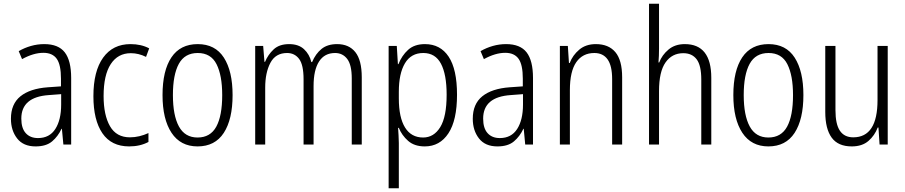

<svg xmlns="http://www.w3.org/2000/svg" viewBox="-20 -780 4884 1036"><path d="M219 -542Q295 -542 329.5 -497.5Q364 -453 364 -359V0H322L314 -85H312Q293 -44 261 -17Q229 10 172 10Q106 10 72.5 -33Q39 -76 39 -139Q39 -219 90.5 -260.5Q142 -302 238 -309L309 -314V-355Q309 -431 286 -463Q263 -495 214 -495Q161 -495 99 -461L81 -504Q112 -522 147 -532Q182 -542 219 -542ZM244 -267Q95 -257 95 -140Q95 -88 119 -61.5Q143 -35 185 -35Q247 -35 278.5 -84Q310 -133 310 -216V-272Z M677 10Q581 10 532.5 -61Q484 -132 484 -261Q484 -396 536.5 -469Q589 -542 684 -542Q742 -542 785 -519L768 -473Q728 -493 686 -493Q616 -493 577.5 -434Q539 -375 539 -262Q539 -159 573.5 -99Q608 -39 681 -39Q707 -39 732 -45Q757 -51 781 -62V-14Q736 10 677 10Z M1235 -267Q1235 -136 1187.5 -63Q1140 10 1046 10Q954 10 905.5 -63.5Q857 -137 857 -267Q857 -399 905 -470.5Q953 -542 1047 -542Q1141 -542 1188 -469Q1235 -396 1235 -267ZM913 -267Q913 -157 945.5 -97.5Q978 -38 1046 -38Q1115 -38 1147 -96.5Q1179 -155 1179 -267Q1179 -373 1148.5 -433.5Q1118 -494 1047 -494Q977 -494 945 -435.5Q913 -377 913 -267Z M1799 -542Q1863 -542 1897.5 -498.5Q1932 -455 1932 -363V0H1878V-357Q1878 -430 1853.5 -462Q1829 -494 1788 -494Q1731 -494 1701.5 -448Q1672 -402 1672 -316V0H1618V-352Q1618 -430 1594 -462Q1570 -494 1529 -494Q1467 -494 1439 -441Q1411 -388 1411 -307V0H1357V-532H1400L1407 -446H1410Q1426 -485 1456.5 -513.5Q1487 -542 1540 -542Q1591 -542 1620.5 -514.5Q1650 -487 1660 -445H1664Q1683 -490 1715 -516Q1747 -542 1799 -542Z M2273 -542Q2356 -542 2401 -474Q2446 -406 2446 -269Q2446 -131 2399.5 -60.5Q2353 10 2272 10Q2216 10 2182 -20Q2148 -50 2132 -90H2128Q2129 -72 2130.5 -50.5Q2132 -29 2132 -8V236H2077V-532H2121L2127 -434H2130Q2148 -480 2182 -511Q2216 -542 2273 -542ZM2264 -494Q2198 -494 2165 -438.5Q2132 -383 2132 -285V-249Q2132 -146 2165.5 -92Q2199 -38 2263 -38Q2321 -38 2355.5 -94Q2390 -150 2390 -269Q2390 -378 2359.5 -436Q2329 -494 2264 -494Z M2711 -542Q2787 -542 2821.5 -497.5Q2856 -453 2856 -359V0H2814L2806 -85H2804Q2785 -44 2753 -17Q2721 10 2664 10Q2598 10 2564.5 -33Q2531 -76 2531 -139Q2531 -219 2582.5 -260.5Q2634 -302 2730 -309L2801 -314V-355Q2801 -431 2778 -463Q2755 -495 2706 -495Q2653 -495 2591 -461L2573 -504Q2604 -522 2639 -532Q2674 -542 2711 -542ZM2736 -267Q2587 -257 2587 -140Q2587 -88 2611 -61.5Q2635 -35 2677 -35Q2739 -35 2770.5 -84Q2802 -133 2802 -216V-272Z M3195 -542Q3264 -542 3300.5 -498.5Q3337 -455 3337 -363V0H3283V-353Q3283 -425 3258.5 -459.5Q3234 -494 3187 -494Q3124 -494 3089.5 -444.5Q3055 -395 3055 -294V0H3001V-532H3044L3050 -440H3054Q3070 -482 3105.5 -512Q3141 -542 3195 -542Z M3536 -518Q3536 -477 3533 -443H3537Q3552 -483 3587 -512.5Q3622 -542 3675 -542Q3818 -542 3818 -360V0H3764V-351Q3764 -427 3739 -460Q3714 -493 3667 -493Q3606 -493 3571 -443Q3536 -393 3536 -289V0H3482V-760H3536Z M4315 -267Q4315 -136 4267.5 -63Q4220 10 4126 10Q4034 10 3985.5 -63.5Q3937 -137 3937 -267Q3937 -399 3985 -470.5Q4033 -542 4127 -542Q4221 -542 4268 -469Q4315 -396 4315 -267ZM3993 -267Q3993 -157 4025.5 -97.5Q4058 -38 4126 -38Q4195 -38 4227 -96.5Q4259 -155 4259 -267Q4259 -373 4228.5 -433.5Q4198 -494 4127 -494Q4057 -494 4025 -435.5Q3993 -377 3993 -267Z M4770 -532V0H4726L4720 -92H4716Q4700 -49 4666 -19.5Q4632 10 4576 10Q4502 10 4467.5 -37.5Q4433 -85 4433 -176V-532H4488V-186Q4488 -110 4512 -74.5Q4536 -39 4584 -39Q4715 -39 4715 -240V-532Z"/></svg>

Font: Noto Sans Gurmukhi Condensed Light
Style: Regular
Weight: 300
Width: 3
Designer: Jelle Bosma - Monotype Design Team
Foundry: Monotype Imaging Inc.
Version: Version 2.004; ttfautohint (v1.8.4.7-5d5b)